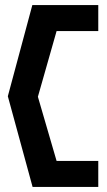

<svg xmlns="http://www.w3.org/2000/svg" viewBox="-20 -670 423 760"><path d="M109 70H369V-33H204L130 -287L204 -547H369V-650H108L11 -289Z"/></svg>

Font: Charger Pro
Style: Blk
Weight: 900
Designer: Jasper
Foundry: Cannot Into Space Fonts
Version: Version 1.09